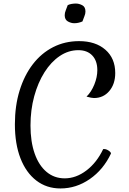

<svg xmlns="http://www.w3.org/2000/svg" viewBox="-20 -1038 725 1083"><path d="M562 -197Q576 -199 591 -189.5Q606 -180 606 -172Q563 -81 486.5 -28Q410 25 321 25Q243 25 185 -19.5Q127 -64 95.5 -145Q64 -226 64 -337Q64 -441 90.5 -527Q117 -613 165 -675.5Q213 -738 279.5 -772Q346 -806 426 -806Q519 -806 574.5 -757.5Q630 -709 630 -626Q630 -564 596.5 -524.5Q563 -485 510 -485Q497 -485 468 -493Q495 -519 512 -561Q529 -603 529 -642Q529 -695 500.5 -725Q472 -755 422 -755Q366 -755 317 -722Q268 -689 231 -630.5Q194 -572 173 -495Q152 -418 152 -330Q152 -239 175.5 -172Q199 -105 242.5 -68.5Q286 -32 345 -32Q409 -32 467.5 -76.5Q526 -121 562 -197ZM445 -917Q422 -907 399 -907Q381 -907 363 -917Q345 -927 345 -952Q345 -966 351 -980Q357 -994 362 -1009Q372 -1014 384.5 -1016Q397 -1018 408 -1018Q426 -1018 444 -1008.5Q462 -999 462 -973Q462 -960 456 -946Q450 -932 445 -917Z"/></svg>

Font: Merienda Light
Style: Regular
Weight: 300
Designer: Eduardo Rodriguez Tunni
Foundry: Eduardo Rodriguez Tunni
Version: Version 2.001; ttfautohint (v1.8.4.7-5d5b)